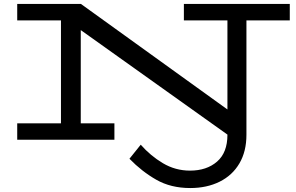

<svg xmlns="http://www.w3.org/2000/svg" viewBox="-20 -706 1495 970"><path d="M1444 -603H1225V-25Q1225 59 1189.5 119.5Q1154 180 1089.5 212Q1025 244 941 244Q843 244 769.5 202Q696 160 634 96L691 25Q740 81 803 118.5Q866 156 940 156Q1024 156 1076.5 110.5Q1129 65 1129 -25V-26L388 -554V-83H558V0H67V-83H288V-603H67V-686H389L1129 -153V-603H909V-686H1444Z"/></svg>

Font: BioRhyme Expanded
Style: Regular
Weight: 400
Width: 7
Designer: Aoife Mooney
Foundry: Aoife Mooney Type
Version: Version 1.000